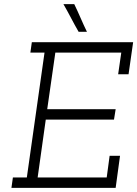

<svg xmlns="http://www.w3.org/2000/svg" viewBox="-20 -903 660 923"><path d="M42 -50 35 0H536L557 -154H507L493 -50H161L200 -328H528L536 -378H207L246 -650H563L548 -546H598L620 -700H133L126 -650H194L109 -50ZM337 -883H285Q304 -850 321.5 -816.5Q339 -783 358 -750H398Q382 -783 367.5 -816.5Q353 -850 337 -883Z"/></svg>

Font: Josefin Slab Thin Medium
Style: Italic
Weight: 500
Italic angle: -12°
Version: Version 2.000